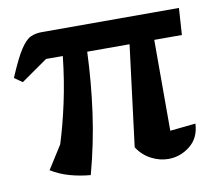

<svg xmlns="http://www.w3.org/2000/svg" viewBox="-66 -559 727 643"><g transform="rotate(-10 297.5 -237.0)"><path d="M193 13Q157 10 123 0.5Q89 -9 60 -27L110 -106Q129 -166 145 -239.5Q161 -313 170 -396H113L23 -333L-4 -352Q23 -416 41.5 -444Q60 -472 76.5 -479.5Q93 -487 114 -487H581L575 -396H481V-87L568 -96Q566 -48 533 -21.5Q500 5 459 5Q430 5 401.5 -9.5Q373 -24 354 -53L397 -396H253Q249 -293 235 -191.5Q221 -90 193 13Z"/></g></svg>

Font: Piazzolla SemiBold
Style: Regular
Weight: 600
Designer: Juan Pablo del Peral
Foundry: Huerta Tipografica
Version: Version 1.330